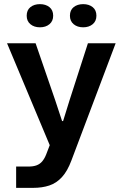

<svg xmlns="http://www.w3.org/2000/svg" viewBox="-20 -741 594 928"><path d="M58 167V64H118Q141 64 157 58Q173 52 184 39Q195 26 203 6L231 -67V-14L14 -532H152L247 -256L280 -156H285L316 -256L405 -532H539L325 35Q306 86 279.5 115Q253 144 218.5 155.5Q184 167 140 167ZM382 -609Q354 -609 336 -624Q318 -639 318 -665Q318 -692 336 -706.5Q354 -721 382 -721Q410 -721 428 -706.5Q446 -692 446 -665Q446 -639 428 -624Q410 -609 382 -609ZM173 -609Q145 -609 127 -624Q109 -639 109 -665Q109 -692 127 -706.5Q145 -721 173 -721Q201 -721 219 -706.5Q237 -692 237 -665Q237 -639 219 -624Q201 -609 173 -609Z"/></svg>

Font: Mona Sans ExtraLight SemiBold
Style: Regular
Weight: 600
Version: Version 2.000